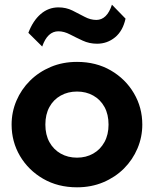

<svg xmlns="http://www.w3.org/2000/svg" viewBox="-20 -784 656 819"><path d="M308.5 15Q227 15 164 -21.5Q101 -58 65.2 -118.8Q29.5 -179.5 29.5 -252.5Q29.5 -306 50 -354.2Q70.5 -402.5 108 -439.8Q145.5 -477 196.5 -498.5Q247.5 -520 308.5 -520Q390 -520 452.8 -483.5Q515.5 -447 551.2 -386.2Q587 -325.5 587 -252.5Q587 -199.5 566.5 -151Q546 -102.5 508.8 -65.2Q471.5 -28 420.5 -6.5Q369.5 15 308.5 15ZM308.5 -111.5Q347 -111.5 377.5 -128.8Q408 -146 425.5 -177.8Q443 -209.5 443 -252.5Q443 -296 425.8 -327.5Q408.5 -359 378 -376.2Q347.5 -393.5 308.5 -393.5Q269.5 -393.5 238.8 -376.2Q208 -359 190.8 -327.5Q173.5 -296 173.5 -252.5Q173.5 -209 191 -177.5Q208.5 -146 239 -128.8Q269.5 -111.5 308.5 -111.5ZM160 -585.5 101 -644Q120.5 -695.5 153.5 -724Q186.5 -752.5 229.5 -752.5Q262 -752.5 289.2 -739Q316.5 -725.5 341.2 -712.2Q366 -699 391 -699Q413.5 -699 430.2 -715.2Q447 -731.5 457.5 -764L515.5 -704.5Q504 -652 470.8 -624.8Q437.5 -597.5 394 -597.5Q361 -597.5 332.5 -610.8Q304 -624 278.5 -637.2Q253 -650.5 229 -650.5Q206 -650.5 188.8 -634.5Q171.5 -618.5 160 -585.5Z"/></svg>

Font: Geologica Thin Roman SemiBold
Style: Regular
Weight: 600
Version: Version 1.010;gftools[0.9.28]